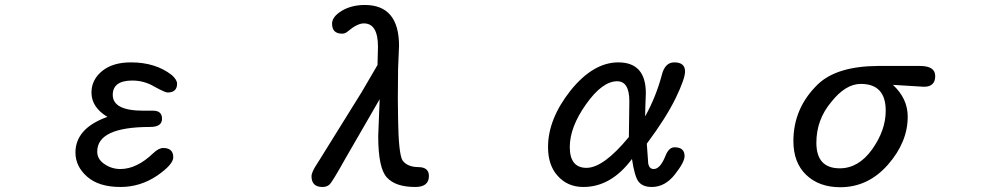

<svg xmlns="http://www.w3.org/2000/svg" viewBox="-20 -742 4040 784"><path d="M335.9 -20.5Q288.1 -62.5 288.1 -119.1Q288.1 -214.8 410.2 -261.7L418.9 -264.6Q353.5 -303.7 353.5 -364.3Q353.5 -417 398.4 -453.1Q441.4 -487.3 514.6 -487.3Q615.2 -487.3 681.6 -435.5Q703.1 -416 703.1 -400.4Q703.1 -364.3 664.1 -364.3Q654.3 -364.3 611.3 -387.7Q569.3 -413.1 520.5 -413.1Q440.4 -413.1 440.4 -354.5Q440.4 -290 565.4 -290H605.5Q641.6 -290 641.6 -256.8Q641.6 -223.6 592.8 -223.6Q377 -223.6 377 -123Q377 -91.8 406.2 -72.3Q435.5 -51.8 471.7 -51.8Q538.1 -51.8 605.5 -116.2Q627.9 -137.7 646.5 -137.7Q687.5 -137.7 687.5 -99.6Q687.5 -70.3 621.1 -24.4Q552.7 21.5 471.7 21.5Q383.8 21.5 335.9 -20.5Z M1252 -22.5Q1252 -40 1277.3 -77.1L1457 -366.2L1521.5 -476.6L1523.4 -550.8Q1523.4 -646.5 1465.8 -646.5Q1438.5 -646.5 1399.4 -613.3Q1389.6 -604.5 1377 -604.5Q1335.9 -604.5 1335.9 -645.5Q1335.9 -673.8 1376 -698.2Q1416 -721.7 1469.7 -721.7Q1609.4 -721.7 1609.4 -554.7L1605.5 -460.9L1604.5 -338.9L1605.5 -255.9Q1607.4 -117.2 1623 -87.9Q1642.6 -59.6 1690.4 -59.6Q1731.4 -58.6 1731.4 -23.4Q1731.4 21.5 1675.8 21.5Q1595.7 21.5 1560.5 -16.6Q1524.4 -53.7 1524.4 -186.5L1530.3 -336.9L1388.7 -91.8Q1335.9 2.9 1325.2 11.7Q1314.5 21.5 1296.9 21.5Q1252 21.5 1252 -22.5Z M2256.8 -24.4Q2217.8 -67.4 2217.8 -141.6Q2217.8 -255.9 2309.6 -372.1Q2402.3 -487.3 2504.9 -487.3Q2617.2 -487.3 2617.2 -361.3L2615.2 -306.6L2614.3 -266.6Q2659.2 -347.7 2682.6 -436.5Q2695.3 -487.3 2733.4 -487.3Q2777.3 -487.3 2777.3 -450.2Q2777.3 -420.9 2739.3 -341.8Q2699.2 -259.8 2621.1 -155.3L2627 -73.2Q2631.8 -51.8 2649.4 -51.8Q2675.8 -51.8 2697.3 -105.5Q2710.9 -140.6 2734.4 -140.6Q2775.4 -140.6 2775.4 -104.5Q2775.4 -80.1 2735.4 -29.3Q2695.3 21.5 2641.6 21.5Q2603.5 21.5 2586.9 -1Q2571.3 -21.5 2560.5 -92.8Q2475.6 21.5 2362.3 21.5Q2296.9 21.5 2256.8 -24.4ZM2547.9 -182.6 2549.8 -329.1Q2549.8 -410.2 2500 -410.2Q2439.5 -410.2 2373 -316.4Q2306.6 -222.7 2306.6 -141.6Q2306.6 -56.6 2375 -56.6Q2444.3 -56.6 2547.9 -182.6Z M3271.5 -28.3Q3219.7 -78.1 3219.7 -166Q3219.7 -300.8 3319.3 -397.5Q3396.5 -471.7 3565.4 -472.7H3736.3Q3798.8 -472.7 3798.8 -431.6Q3798.8 -387.7 3752.9 -387.7L3626 -395.5Q3686.5 -339.8 3686.5 -265.6Q3686.5 -162.1 3606.4 -70.3Q3525.4 22.5 3411.1 22.5Q3324.2 22.5 3271.5 -28.3ZM3541 -131.8Q3596.7 -210 3596.7 -290Q3596.7 -399.4 3495.1 -399.4Q3432.6 -399.4 3374 -325.2Q3313.5 -252.9 3313.5 -159.2Q3313.5 -54.7 3409.2 -54.7Q3485.4 -54.7 3541 -131.8Z"/></svg>

Font: FakePearl
Style: Regular
Weight: 400
Version: Version 1.2